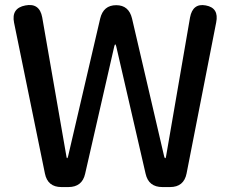

<svg xmlns="http://www.w3.org/2000/svg" viewBox="-20 -758 934 778"><path d="M229 0Q173 0 162 -55L37 -666Q25 -725 83 -736Q140 -747 151 -688L249 -125Q250 -117 252 -117Q254 -117 256 -125L386 -683Q399 -737 451 -737Q502 -737 515 -683L645 -125Q647 -117 649.5 -117Q652 -117 653 -125L750 -687Q761 -746 814 -736Q868 -726 856 -667L736 -55Q725 0 669 0H638Q582 0 570 -54L451 -570Q449 -578 447 -578Q445 -578 443 -570L325 -54Q313 0 257 0Z"/></svg>

Font: Resource Han Rounded JP Medium
Style: Regular
Weight: 500
Designer: Cyano Hao (round all glyphs); Ryoko NISHIZUKA 西塚涼子 (kana, bopomofo & ideographs); Paul D. Hunt (Latin, Greek & Cyrillic)
Foundry: Cyano Hao
Version: 0.990